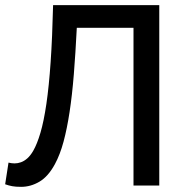

<svg xmlns="http://www.w3.org/2000/svg" viewBox="-24 -720 727 745"><path d="M494 -612H274Q269 -513 262.5 -432Q256 -351 246 -285.5Q236 -220 222.5 -170Q209 -120 189 -83Q163 -35 129 -15Q95 5 58 5Q37 5 23.5 2.5Q10 0 -4 -5L9 -89Q21 -86 33 -86Q45 -86 57.5 -90.5Q70 -95 82 -105.5Q94 -116 105 -135Q120 -161 133 -205Q146 -249 156 -317Q166 -385 172.5 -479.5Q179 -574 182 -700H594V0H494Z"/></svg>

Font: PT Sans Caption
Style: Regular
Weight: 400
Designer: A.Korolkova, O.Umpeleva, V.Yefimov
Foundry: ParaType Ltd
Version: Version 2.004W OFL